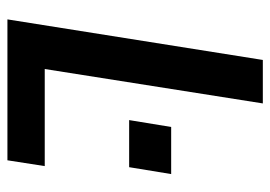

<svg xmlns="http://www.w3.org/2000/svg" viewBox="-128 -618 745 530"><g transform="rotate(90 245.0 -352.5)"><path d="M33 0 145 -705H265L170 -103H438L422 0ZM311 -336 330 -452H460L441 -336Z"/></g></svg>

Font: Nunito Sans 10pt Condensed
Style: Bold Italic
Weight: 700
Width: 3
Italic angle: -9°
Designer: Vernon Adams
Foundry: Vernon Adams
Version: Version 3.101;gftools[0.9.27]